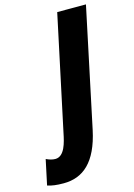

<svg xmlns="http://www.w3.org/2000/svg" viewBox="-196 -784 750 1078"><g transform="rotate(-15 179.0 -245.0)"><path d="M36 224C149 224 232 155 270 -23L416 -714H249L107 -47C97 2 80 80 26 80C9 80 -8 75 -27 66L-58 212C-33 220 -6 224 36 224Z"/></g></svg>

Font: Noto Sans ExtraCondensed Black
Style: Italic
Weight: 900
Width: 2
Italic angle: -12°
Designer: Monotype Design Team
Foundry: Monotype Imaging Inc.
Version: Version 2.013